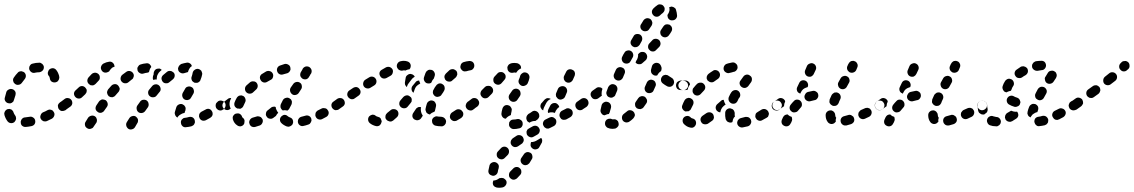

<svg xmlns="http://www.w3.org/2000/svg" viewBox="-24 -574 5350 906"><path d="M142 -5Q142 -9 139 -13Q137 -17 133 -19Q129 -22 125 -23Q121 -24 116 -23Q105 -21 94 -20Q90 -20 86 -18Q82 -16 79 -12Q76 -9 75 -4Q73 0 74 4Q74 14 81 20Q89 26 98 25Q111 24 125 21Q134 19 139 12Q144 4 142 -5ZM44 2Q47 -1 49 -5Q51 -9 52 -13Q52 -17 51 -22Q50 -26 47 -30Q43 -35 40 -43Q39 -48 36 -51Q33 -55 30 -57Q26 -59 21 -60Q17 -60 12 -59Q8 -58 5 -55Q1 -52 -1 -48Q-3 -44 -4 -40Q-4 -35 -3 -31Q2 -14 12 -1Q18 6 27 7Q36 8 44 2ZM230 -45Q228 -49 225 -52Q221 -54 217 -56Q213 -57 208 -57Q204 -56 200 -54Q190 -48 179 -44Q171 -40 168 -31Q164 -22 168 -14Q170 -10 173 -7Q177 -4 181 -2Q185 -1 189 -1Q194 -1 198 -3Q210 -8 221 -14Q229 -19 232 -28Q235 -37 230 -45ZM296 -90Q294 -94 290 -96Q286 -98 282 -99Q277 -100 273 -99Q269 -98 265 -95L259 -91Q255 -88 253 -85Q250 -81 249 -76Q249 -72 250 -68Q251 -63 253 -60Q256 -56 260 -53Q263 -51 268 -50Q272 -50 277 -51Q281 -52 285 -54L291 -59Q299 -64 300 -73Q302 -82 296 -90ZM15 -87Q20 -86 24 -86Q28 -87 32 -89Q36 -92 39 -95Q41 -99 42 -103Q45 -114 49 -125Q50 -129 50 -133Q50 -138 48 -142Q46 -146 42 -149Q39 -152 35 -153Q26 -156 18 -152Q9 -148 6 -140Q2 -127 -1 -114Q-4 -105 1 -97Q6 -89 15 -87ZM38 -192Q39 -188 41 -184Q44 -180 47 -178Q55 -172 64 -174Q73 -175 79 -183Q85 -192 92 -200Q98 -207 98 -216Q98 -225 91 -232Q88 -235 83 -236Q79 -238 75 -238Q70 -237 66 -236Q62 -234 59 -230Q50 -221 42 -209Q39 -205 38 -201Q37 -197 38 -192ZM228 -252Q219 -253 211 -248Q207 -245 205 -241Q203 -237 202 -233Q201 -229 202 -224Q203 -220 206 -216Q209 -213 210 -210Q210 -208 210 -207Q210 -207 211 -207Q211 -198 217 -191Q224 -185 233 -185Q242 -185 249 -191Q255 -198 256 -207Q256 -216 252 -225Q249 -234 242 -243Q237 -250 228 -252ZM117 -264Q114 -260 114 -256Q113 -251 114 -247Q117 -238 125 -233Q133 -228 142 -231Q151 -233 161 -233Q170 -234 177 -241Q183 -247 183 -257Q183 -261 181 -265Q179 -269 176 -272Q172 -275 168 -277Q164 -279 160 -278Q145 -278 131 -274Q126 -273 123 -271Q119 -268 117 -264Z M627 -10Q626 -14 623 -18Q621 -21 617 -24Q609 -29 600 -26Q591 -24 586 -16L574 3Q572 7 571 11Q571 16 572 20Q573 24 576 28Q578 31 582 34Q590 39 599 36Q608 34 613 26L624 7Q627 3 627 -1Q628 -5 627 -10ZM433 -11Q432 -15 430 -19Q427 -23 424 -25Q416 -30 407 -28Q398 -26 392 -19Q385 -7 381 -1Q375 7 377 16Q378 25 386 30Q390 33 394 34Q399 35 403 34Q407 33 411 31Q415 29 417 25Q422 18 430 6Q433 2 433 -2Q434 -6 433 -11ZM893 11Q895 7 896 3Q896 -2 895 -6Q893 -15 885 -20Q877 -24 868 -22Q858 -19 849 -18Q845 -18 841 -16Q837 -13 834 -10Q831 -6 830 -2Q829 2 830 7Q831 16 838 22Q845 28 855 26Q867 25 879 22Q884 20 887 18Q891 15 893 11ZM979 -32Q980 -36 979 -41Q979 -45 976 -49Q972 -57 963 -60Q954 -62 946 -57Q936 -52 927 -47Q923 -45 920 -41Q917 -38 916 -34Q915 -29 915 -25Q916 -20 918 -16Q922 -8 931 -5Q940 -3 948 -7Q958 -12 968 -18Q972 -21 975 -24Q978 -28 979 -32ZM801 -45Q804 -56 808 -68Q811 -77 820 -81Q828 -85 837 -82Q841 -80 845 -77Q848 -74 850 -70Q852 -66 852 -62Q852 -57 851 -53Q848 -47 847 -41Q847 -41 846 -41Q838 -40 830 -35Q822 -31 816 -24Q815 -22 813 -19Q810 -21 808 -23Q806 -25 804 -28Q802 -32 801 -36Q800 -40 801 -45ZM668 -100Q665 -102 660 -103Q656 -104 651 -103Q647 -103 643 -100Q639 -98 637 -94Q630 -85 624 -76Q619 -68 621 -59Q622 -50 630 -44Q638 -39 647 -41Q656 -43 661 -50Q668 -60 674 -68Q679 -76 677 -85Q676 -94 668 -100ZM475 -101Q471 -103 467 -104Q462 -105 458 -105Q454 -104 450 -101Q446 -99 443 -95Q437 -87 431 -77Q426 -69 427 -60Q429 -51 437 -46Q440 -43 445 -42Q449 -41 454 -42Q458 -43 462 -46Q466 -48 468 -52Q474 -61 480 -69Q486 -77 484 -86Q482 -95 475 -101ZM1037 -90Q1031 -97 1022 -99Q1013 -101 1005 -96L1003 -94Q999 -91 997 -88Q994 -84 994 -80Q993 -75 994 -71Q995 -66 997 -63Q1000 -59 1003 -57Q1007 -54 1012 -53Q1016 -52 1020 -53Q1025 -54 1028 -57L1031 -58Q1038 -64 1040 -73Q1042 -82 1037 -90ZM313 -102Q307 -110 298 -111Q289 -113 281 -107Q273 -101 265 -95Q261 -93 259 -89Q257 -85 256 -81Q255 -77 256 -72Q257 -68 260 -64Q265 -56 274 -55Q283 -53 291 -59Q300 -65 308 -71Q315 -76 317 -85Q318 -95 313 -102ZM848 -104Q852 -102 856 -102Q861 -101 865 -103Q869 -104 873 -107Q876 -110 878 -114Q883 -122 889 -133Q893 -141 890 -150Q888 -159 880 -163Q871 -168 862 -165Q853 -163 849 -154Q843 -144 838 -135Q834 -126 837 -117Q840 -108 848 -104ZM385 -144Q386 -149 384 -153Q382 -157 379 -160Q373 -167 364 -168Q354 -168 348 -162Q340 -155 333 -148Q326 -142 325 -133Q325 -124 331 -117Q337 -110 346 -109Q356 -108 363 -115Q370 -121 378 -129Q381 -132 383 -136Q385 -140 385 -144ZM726 -171Q723 -174 719 -175Q715 -177 710 -176Q706 -176 702 -174Q698 -172 695 -169Q687 -160 680 -151Q674 -144 675 -135Q676 -125 683 -120Q690 -114 699 -115Q709 -115 715 -123Q722 -131 728 -139Q735 -146 734 -155Q733 -165 726 -171ZM541 -156Q540 -160 538 -164Q536 -168 533 -171Q526 -178 517 -177Q507 -176 501 -169Q494 -161 486 -152Q484 -149 482 -144Q481 -140 481 -136Q482 -131 484 -127Q486 -123 489 -120Q493 -118 497 -116Q501 -115 506 -115Q510 -116 514 -118Q518 -120 521 -124Q528 -132 535 -140Q538 -143 539 -147Q541 -151 541 -156ZM440 -225Q433 -231 424 -231Q414 -230 408 -224L394 -209Q388 -202 388 -192Q389 -183 396 -177Q399 -174 403 -172Q407 -171 412 -171Q416 -171 420 -173Q424 -175 427 -178L441 -193Q448 -200 447 -209Q447 -219 440 -225ZM800 -214Q801 -218 800 -223Q799 -227 796 -231Q793 -234 789 -236Q785 -239 781 -239Q777 -240 772 -239Q768 -238 764 -235Q755 -228 746 -220Q739 -214 738 -205Q738 -196 744 -188Q750 -181 759 -181Q768 -180 775 -186Q783 -193 791 -199Q795 -202 797 -206Q800 -210 800 -214ZM607 -213Q608 -218 607 -222Q606 -226 603 -230Q598 -237 588 -239Q579 -240 572 -235Q562 -228 553 -221Q546 -215 545 -205Q544 -196 550 -189Q556 -182 565 -181Q575 -180 582 -186Q590 -193 598 -199Q602 -201 604 -205Q606 -209 607 -213ZM881 -196Q882 -192 886 -189Q889 -186 893 -184Q897 -183 901 -183Q906 -183 910 -184Q914 -186 917 -189Q921 -192 922 -197Q928 -211 930 -223Q931 -228 929 -232Q928 -236 926 -240Q923 -243 919 -246Q915 -248 911 -249Q902 -250 894 -244Q887 -239 885 -230Q884 -223 881 -214Q879 -210 879 -205Q879 -201 881 -196ZM697 -206Q697 -210 698 -215Q700 -219 701 -223Q701 -224 701 -225Q701 -225 701 -225Q701 -226 701 -226Q701 -235 707 -243Q713 -250 722 -250Q726 -251 731 -250Q735 -248 738 -245Q739 -245 739 -245Q739 -244 739 -244Q735 -241 731 -237Q725 -232 721 -224Q716 -216 716 -207Q715 -203 716 -199Q712 -199 709 -199Q704 -198 699 -197Q697 -201 697 -206ZM690 -258Q688 -266 681 -272Q673 -277 665 -275Q652 -274 640 -270Q636 -269 632 -266Q629 -263 627 -259Q624 -255 624 -251Q624 -246 625 -242Q628 -233 636 -229Q644 -224 653 -227Q662 -230 671 -231Q673 -231 675 -232Q677 -233 679 -234Q680 -237 681 -241Q683 -250 689 -257Q690 -257 690 -258ZM817 -243Q816 -248 816 -252Q817 -256 819 -260Q821 -264 824 -267Q827 -270 831 -272Q844 -276 856 -278Q864 -280 872 -275Q879 -271 881 -263Q881 -263 881 -262Q873 -257 869 -249Q865 -242 863 -234Q855 -232 846 -229Q837 -226 829 -230Q820 -234 817 -243ZM455 -243Q450 -252 453 -260Q456 -269 464 -274Q477 -281 492 -283Q501 -284 508 -278Q515 -272 516 -263Q517 -262 517 -261Q517 -260 517 -260Q511 -258 506 -255Q499 -249 494 -242Q492 -239 491 -237Q488 -236 485 -234Q477 -230 468 -232Q459 -235 455 -243Z M1215 -11Q1213 -15 1210 -18Q1207 -22 1203 -23Q1199 -25 1194 -25Q1190 -26 1186 -24Q1177 -21 1169 -19Q1165 -18 1161 -15Q1157 -12 1155 -8Q1153 -5 1152 0Q1151 4 1153 9Q1155 18 1163 23Q1171 27 1180 25Q1191 22 1202 18Q1210 15 1214 6Q1218 -2 1215 -11ZM1347 21Q1343 23 1339 24Q1334 24 1330 23Q1314 17 1304 7Q1297 0 1297 -9Q1297 -18 1304 -25Q1307 -28 1311 -30Q1315 -32 1319 -32Q1324 -32 1328 -30Q1332 -28 1335 -25Q1338 -22 1344 -20Q1350 -18 1354 -14Q1358 -9 1359 -3Q1359 0 1359 4Q1359 5 1359 6Q1359 7 1358 8Q1357 12 1354 16Q1351 19 1347 21ZM1096 18Q1088 13 1083 6Q1078 -1 1075 -10Q1074 -14 1074 -18Q1074 -23 1076 -27Q1079 -31 1082 -34Q1085 -37 1090 -38Q1094 -39 1098 -39Q1103 -39 1107 -37Q1111 -35 1114 -31Q1117 -28 1118 -24Q1119 -22 1119 -21Q1120 -20 1121 -19Q1124 -17 1127 -13Q1129 -10 1130 -5Q1130 -4 1130 -3Q1129 2 1129 7Q1129 8 1128 10Q1128 11 1127 12Q1122 20 1112 22Q1103 23 1096 18ZM1443 3Q1445 -1 1446 -5Q1446 -10 1445 -14Q1442 -23 1434 -27Q1425 -31 1417 -28Q1407 -25 1398 -23Q1394 -22 1390 -19Q1387 -17 1385 -13Q1382 -9 1382 -5Q1381 0 1382 4Q1384 13 1392 18Q1400 23 1409 20Q1419 18 1430 14Q1434 13 1438 10Q1441 7 1443 3ZM1524 -52Q1522 -56 1519 -59Q1515 -62 1511 -63Q1507 -64 1502 -64Q1498 -64 1494 -62Q1485 -57 1476 -53Q1472 -51 1469 -47Q1466 -44 1465 -40Q1464 -36 1464 -31Q1464 -27 1466 -23Q1470 -14 1479 -11Q1488 -8 1496 -12Q1505 -17 1515 -22Q1523 -26 1526 -35Q1529 -44 1524 -52ZM1249 -14Q1245 -14 1241 -17Q1237 -19 1235 -23Q1229 -30 1231 -39Q1232 -49 1240 -54Q1247 -60 1255 -66Q1258 -69 1263 -70Q1267 -71 1271 -71Q1273 -70 1274 -70Q1276 -70 1277 -69Q1277 -63 1280 -57Q1283 -49 1289 -42Q1288 -41 1288 -41Q1282 -35 1278 -27Q1278 -27 1278 -27Q1272 -22 1266 -18Q1262 -15 1258 -14Q1254 -13 1249 -14ZM1325 -112Q1334 -115 1342 -110Q1346 -108 1349 -105Q1351 -101 1353 -97Q1354 -93 1353 -88Q1353 -84 1351 -80Q1346 -71 1342 -63Q1341 -60 1338 -57Q1335 -54 1332 -52Q1326 -54 1319 -54Q1315 -54 1310 -53Q1303 -58 1300 -66Q1298 -74 1301 -82Q1306 -91 1311 -102Q1316 -110 1325 -112ZM1585 -73Q1586 -77 1585 -82Q1584 -86 1581 -90Q1576 -98 1567 -99Q1558 -101 1550 -95Q1542 -90 1540 -81Q1539 -71 1544 -64Q1547 -60 1550 -58Q1554 -55 1559 -54Q1563 -54 1567 -55Q1572 -56 1575 -58L1576 -59Q1580 -61 1582 -65Q1584 -69 1585 -73ZM1030 -64Q1024 -72 1026 -81Q1028 -90 1035 -95Q1042 -100 1051 -107Q1054 -110 1059 -111Q1063 -112 1067 -111Q1064 -106 1062 -100Q1059 -92 1059 -83Q1059 -74 1063 -65Q1063 -63 1065 -61Q1063 -60 1061 -59Q1053 -53 1044 -55Q1035 -57 1030 -64ZM1083 -91Q1087 -102 1093 -112Q1095 -116 1099 -119Q1102 -122 1107 -123Q1111 -124 1115 -124Q1120 -123 1124 -121Q1132 -116 1134 -107Q1137 -99 1132 -90Q1128 -82 1125 -75Q1123 -70 1120 -67Q1117 -64 1113 -62Q1111 -62 1110 -61Q1108 -61 1106 -61Q1103 -61 1099 -62Q1098 -62 1097 -62Q1096 -62 1096 -62Q1096 -62 1096 -62Q1087 -66 1083 -74Q1080 -83 1083 -91ZM1355 -129Q1362 -124 1371 -126Q1381 -128 1386 -136L1397 -153Q1402 -160 1400 -170Q1399 -179 1391 -184Q1383 -189 1374 -187Q1365 -185 1360 -178L1348 -161Q1343 -153 1345 -144Q1347 -135 1355 -129ZM1138 -139Q1145 -132 1154 -132Q1164 -132 1170 -138Q1177 -145 1184 -151Q1191 -157 1192 -166Q1193 -175 1187 -183Q1181 -190 1172 -190Q1162 -191 1155 -185Q1147 -178 1139 -171Q1132 -164 1132 -155Q1132 -145 1138 -139ZM1206 -196Q1210 -188 1220 -185Q1229 -183 1237 -188Q1245 -192 1253 -197Q1262 -201 1264 -210Q1267 -219 1263 -227Q1258 -236 1250 -238Q1241 -241 1232 -237Q1223 -232 1214 -226Q1206 -222 1203 -213Q1201 -204 1206 -196ZM1443 -226 1444 -227Q1448 -235 1446 -244Q1443 -253 1435 -258Q1427 -262 1418 -260Q1409 -257 1404 -249V-248Q1400 -241 1396 -234Q1393 -230 1393 -225Q1392 -221 1393 -217Q1394 -212 1397 -209Q1400 -205 1403 -203Q1411 -198 1421 -200Q1430 -203 1434 -211Q1439 -218 1442 -225Q1443 -225 1443 -225Q1443 -225 1443 -225ZM1284 -237Q1287 -228 1295 -224Q1303 -220 1312 -223Q1322 -226 1330 -228Q1335 -229 1338 -232Q1342 -235 1344 -239Q1346 -242 1347 -247Q1347 -251 1346 -256Q1344 -265 1336 -269Q1328 -274 1319 -272Q1309 -269 1298 -265Q1289 -262 1285 -254Q1281 -246 1284 -237Z M2074 16Q2077 13 2079 9Q2080 5 2081 0Q2081 -9 2074 -16Q2068 -22 2058 -23Q2050 -23 2043 -24Q2034 -27 2026 -22Q2018 -18 2015 -9Q2014 -5 2015 0Q2015 4 2017 8Q2019 12 2023 15Q2026 18 2031 19Q2043 22 2058 22Q2062 23 2066 21Q2071 19 2074 16ZM1750 21Q1733 17 1721 7Q1714 1 1713 -8Q1712 -17 1718 -25Q1721 -28 1725 -30Q1729 -32 1733 -33Q1738 -33 1742 -32Q1746 -30 1750 -27Q1753 -24 1759 -23Q1763 -22 1767 -20Q1771 -17 1773 -14Q1773 -14 1773 -14Q1773 -14 1773 -13Q1773 -12 1774 -11Q1775 -7 1777 -3Q1777 -2 1777 0Q1777 2 1776 3Q1774 12 1767 18Q1759 23 1750 21ZM1851 -52Q1844 -59 1835 -59Q1826 -60 1819 -54Q1811 -47 1803 -41Q1800 -38 1798 -35Q1795 -31 1795 -26Q1794 -22 1795 -17Q1796 -13 1799 -10Q1802 -6 1806 -4Q1810 -2 1814 -1Q1818 0 1823 -1Q1827 -3 1831 -5Q1839 -12 1848 -20Q1855 -26 1856 -35Q1857 -45 1851 -52ZM2162 -32Q2162 -36 2162 -40Q2161 -45 2158 -48Q2153 -56 2144 -58Q2135 -60 2127 -55Q2118 -49 2110 -44Q2102 -39 2100 -30Q2097 -21 2102 -13Q2104 -10 2108 -7Q2112 -4 2116 -3Q2120 -2 2125 -3Q2129 -3 2133 -6Q2142 -11 2152 -17Q2156 -20 2158 -23Q2161 -27 2162 -32ZM1970 -30Q1971 -29 1971 -28Q1967 -22 1963 -16Q1961 -13 1957 -10Q1953 -8 1949 -7Q1945 -6 1940 -7Q1936 -8 1932 -10Q1924 -15 1922 -24Q1921 -34 1926 -41Q1932 -50 1938 -59Q1940 -63 1944 -65Q1948 -68 1952 -69Q1955 -69 1958 -69Q1960 -69 1963 -68Q1962 -66 1962 -63Q1961 -55 1963 -46Q1965 -37 1970 -30ZM1988 -43Q1986 -47 1985 -51Q1983 -55 1984 -60Q1986 -71 1990 -84Q1993 -93 2001 -97Q2009 -102 2018 -99Q2022 -98 2026 -95Q2029 -92 2031 -88Q2033 -84 2034 -79Q2034 -75 2033 -71Q2030 -61 2029 -54Q2028 -52 2028 -50Q2027 -48 2026 -47Q2020 -45 2015 -42Q2009 -39 2005 -34Q2004 -34 2004 -34Q2004 -34 2003 -34Q1999 -35 1995 -37Q1991 -40 1988 -43ZM2221 -73Q2222 -78 2221 -82Q2220 -86 2217 -90Q2212 -98 2203 -99Q2194 -101 2186 -95L2183 -94Q2180 -91 2177 -87Q2175 -83 2174 -79Q2173 -75 2174 -70Q2175 -66 2178 -62Q2183 -55 2193 -53Q2202 -51 2209 -57L2212 -59Q2216 -61 2218 -65Q2220 -69 2221 -73ZM1599 -102Q1596 -106 1593 -108Q1589 -111 1584 -111Q1580 -112 1576 -111Q1571 -110 1568 -108L1550 -95Q1542 -90 1541 -81Q1539 -72 1545 -64Q1547 -60 1551 -58Q1555 -56 1559 -55Q1563 -54 1568 -55Q1572 -56 1576 -59L1593 -71Q1601 -76 1603 -85Q1604 -94 1599 -102ZM1919 -103Q1919 -108 1917 -112Q1915 -116 1911 -118Q1904 -125 1895 -124Q1886 -123 1879 -116Q1872 -108 1866 -101Q1863 -97 1861 -93Q1860 -89 1860 -84Q1860 -80 1862 -76Q1864 -72 1867 -69Q1874 -63 1883 -63Q1893 -63 1899 -70Q1906 -78 1913 -87Q1916 -90 1918 -94Q1919 -99 1919 -103ZM1673 -153Q1668 -161 1659 -163Q1650 -164 1642 -159L1624 -147Q1617 -142 1615 -133Q1613 -123 1619 -116Q1621 -112 1625 -110Q1629 -107 1633 -106Q1637 -106 1642 -106Q1646 -107 1650 -110L1667 -122Q1675 -127 1677 -136Q1679 -145 1673 -153ZM2019 -143Q2018 -138 2019 -134Q2020 -130 2023 -126Q2026 -122 2029 -120Q2037 -115 2046 -118Q2056 -120 2060 -128Q2063 -133 2067 -138Q2069 -142 2071 -145Q2076 -153 2074 -162Q2073 -171 2065 -176Q2061 -179 2057 -180Q2052 -181 2048 -180Q2043 -179 2040 -176Q2036 -174 2034 -170Q2031 -166 2028 -162Q2025 -156 2022 -151Q2019 -147 2019 -143ZM1956 -178Q1958 -179 1959 -180Q1959 -181 1958 -183Q1955 -188 1954 -194Q1949 -194 1944 -192Q1939 -190 1936 -185L1922 -168Q1917 -161 1918 -152Q1919 -143 1926 -137Q1927 -137 1927 -137Q1927 -137 1927 -136L1931 -147L1933 -153Q1936 -161 1941 -167Q1948 -174 1956 -178ZM1749 -202Q1744 -210 1735 -212Q1726 -214 1718 -209L1700 -198Q1692 -193 1690 -183Q1688 -174 1693 -166Q1698 -159 1707 -157Q1716 -155 1724 -160L1742 -171Q1750 -176 1752 -185Q1754 -194 1749 -202ZM1887 -187Q1889 -196 1890 -205Q1891 -215 1899 -220Q1906 -226 1915 -225Q1920 -224 1924 -222Q1927 -220 1930 -217Q1931 -215 1932 -214Q1932 -213 1933 -212Q1932 -211 1930 -210Q1923 -206 1918 -199L1905 -182Q1899 -175 1897 -167Q1896 -165 1896 -163Q1894 -164 1893 -166Q1891 -168 1890 -170Q1887 -173 1887 -178Q1886 -182 1887 -187ZM1991 -181Q1982 -184 1978 -193Q1974 -201 1977 -210L1984 -230Q1986 -234 1989 -238Q1992 -241 1996 -243Q2000 -245 2004 -245Q2009 -245 2013 -244Q2022 -241 2026 -232Q2030 -224 2027 -215L2023 -203Q2022 -203 2022 -202Q2016 -196 2013 -188Q2012 -186 2011 -184Q2011 -184 2010 -183Q2009 -183 2008 -182Q2004 -180 1999 -180Q1995 -180 1991 -181ZM2073 -211Q2073 -207 2075 -203Q2076 -198 2080 -195Q2086 -189 2095 -189Q2105 -188 2111 -195Q2119 -202 2126 -208Q2129 -211 2131 -215Q2133 -219 2134 -223Q2134 -228 2133 -232Q2132 -236 2129 -240Q2126 -243 2122 -245Q2118 -247 2114 -248Q2109 -248 2105 -247Q2101 -246 2097 -243Q2088 -235 2080 -227Q2077 -224 2075 -220Q2073 -216 2073 -211ZM1828 -247Q1823 -255 1814 -258Q1805 -260 1797 -256Q1788 -251 1778 -245Q1770 -241 1767 -232Q1765 -223 1770 -215Q1774 -207 1783 -204Q1792 -202 1800 -206Q1810 -212 1818 -216Q1827 -221 1829 -230Q1832 -239 1828 -247ZM2149 -253Q2151 -248 2154 -245Q2157 -241 2161 -239Q2165 -237 2169 -237Q2174 -237 2178 -238Q2187 -241 2194 -242Q2204 -243 2209 -250Q2215 -257 2214 -267Q2213 -276 2206 -282Q2198 -287 2189 -286Q2177 -285 2164 -281Q2155 -278 2151 -270Q2147 -261 2149 -253ZM1876 -241Q1871 -240 1867 -241Q1863 -242 1859 -244Q1855 -247 1853 -250Q1850 -254 1849 -258Q1847 -267 1852 -275Q1857 -283 1866 -285Q1875 -287 1881 -287Q1891 -287 1899 -284Q1908 -281 1912 -273Q1916 -265 1913 -256Q1913 -254 1911 -251Q1910 -249 1908 -247Q1905 -247 1901 -246Q1894 -244 1888 -241Q1888 -241 1887 -241Q1886 -241 1885 -242Q1884 -242 1881 -242Q1879 -242 1876 -241Z M2332 267Q2335 267 2338 266Q2343 265 2347 266Q2352 266 2355 269Q2359 271 2362 275Q2365 278 2366 282Q2368 291 2363 299Q2358 307 2349 310Q2340 312 2331 312Q2325 312 2320 311Q2311 309 2305 302Q2300 294 2302 285Q2302 283 2303 281Q2303 279 2304 278Q2308 278 2312 277Q2321 275 2328 270Q2330 268 2332 267ZM2384 267Q2384 267 2384 267Q2387 270 2391 272Q2395 274 2400 274Q2404 274 2408 272Q2413 270 2416 267Q2423 260 2431 251Q2437 244 2436 235Q2436 226 2429 220Q2422 213 2412 214Q2403 215 2397 222Q2390 229 2384 235Q2379 240 2378 247Q2377 254 2379 260Q2380 261 2380 262Q2382 264 2384 267Q2384 267 2384 267ZM2328 203Q2327 201 2325 199Q2323 197 2321 195Q2319 194 2317 193Q2316 192 2316 192Q2315 192 2315 192Q2306 189 2298 193Q2289 197 2286 206Q2283 217 2281 229Q2279 238 2284 246Q2290 253 2299 255Q2308 257 2316 251Q2323 246 2325 237Q2326 228 2329 220Q2330 216 2330 212Q2330 207 2328 203ZM2442 201Q2446 204 2450 205Q2455 206 2459 205Q2464 204 2467 202Q2471 199 2474 196Q2479 187 2485 178Q2490 171 2488 162Q2487 152 2479 147Q2475 145 2471 144Q2466 143 2462 144Q2457 145 2454 148Q2450 150 2448 154Q2442 162 2437 170Q2431 178 2433 187Q2435 196 2442 201ZM2372 125Q2365 118 2356 118Q2347 118 2340 125Q2332 133 2325 141Q2319 148 2320 157Q2320 166 2327 172Q2334 178 2344 178Q2353 177 2359 170Q2365 163 2372 157Q2378 150 2378 141Q2378 131 2372 125ZM2480 114Q2481 119 2484 122Q2487 126 2491 128Q2499 133 2508 130Q2517 128 2521 120L2531 102Q2534 98 2534 94Q2535 89 2534 85Q2533 83 2532 80Q2531 78 2529 77Q2526 79 2522 81L2505 91Q2497 95 2489 96Q2486 96 2483 96L2482 97Q2480 101 2480 106Q2479 110 2480 114ZM2447 91Q2448 87 2447 82Q2446 78 2444 74Q2439 66 2430 64Q2420 62 2413 67Q2404 73 2395 79Q2392 82 2389 86Q2387 89 2386 94Q2385 98 2386 103Q2387 107 2390 111Q2395 118 2404 120Q2413 121 2421 116Q2429 111 2437 105Q2441 103 2443 99Q2446 95 2447 91ZM2522 48Q2524 44 2523 39Q2523 35 2520 31Q2516 23 2507 20Q2498 18 2490 22L2472 32Q2468 34 2465 37Q2463 41 2461 45Q2460 49 2461 54Q2461 58 2463 62Q2468 70 2477 73Q2486 76 2494 71L2512 61Q2515 59 2518 56Q2521 52 2522 48ZM2439 23Q2444 15 2442 6Q2442 5 2442 5Q2442 4 2442 4Q2441 1 2440 -1Q2438 -3 2437 -5Q2435 -7 2433 -8Q2429 -11 2425 -12Q2420 -13 2416 -12Q2408 -10 2401 -10H2400Q2396 -10 2392 -9Q2387 -7 2384 -4Q2381 -1 2379 3Q2378 8 2378 12Q2377 21 2384 28Q2391 35 2400 35H2401Q2412 35 2424 32Q2434 31 2439 23ZM2599 -10Q2597 -13 2593 -16Q2590 -19 2585 -21Q2581 -22 2577 -22Q2572 -21 2568 -19L2550 -10Q2542 -6 2539 3Q2536 12 2541 20Q2543 24 2546 27Q2550 30 2554 32Q2558 33 2563 33Q2567 32 2571 30L2589 21Q2597 17 2600 8Q2603 -1 2599 -10ZM2460 -21Q2461 -26 2463 -29Q2466 -33 2469 -36Q2477 -40 2485 -46Q2492 -52 2501 -51Q2511 -49 2516 -42Q2519 -38 2520 -34Q2521 -30 2521 -25Q2520 -21 2518 -17Q2515 -13 2512 -10Q2507 -7 2502 -3Q2499 -3 2495 -3Q2487 -2 2479 2L2475 5Q2471 3 2468 1Q2465 -1 2463 -4Q2461 -8 2460 -12Q2459 -17 2460 -21ZM2676 -52Q2674 -56 2670 -58Q2666 -61 2662 -62Q2658 -64 2653 -63Q2649 -63 2645 -60L2627 -51Q2619 -46 2617 -37Q2614 -28 2619 -20Q2621 -16 2624 -13Q2628 -10 2632 -9Q2637 -8 2641 -9Q2645 -9 2649 -11L2667 -21Q2675 -26 2678 -35Q2680 -44 2676 -52ZM2358 -76Q2366 -80 2375 -77Q2379 -76 2383 -73Q2386 -70 2388 -66Q2390 -63 2391 -58Q2391 -54 2390 -49Q2388 -41 2387 -35Q2387 -34 2387 -33Q2387 -32 2387 -31Q2385 -30 2384 -30Q2375 -26 2368 -20Q2365 -17 2363 -14Q2354 -14 2348 -21Q2342 -28 2342 -37Q2343 -49 2347 -62Q2350 -71 2358 -76ZM2562 -41Q2561 -45 2561 -49Q2562 -53 2563 -57L2572 -75Q2574 -79 2577 -82Q2581 -85 2585 -87Q2589 -88 2594 -88Q2598 -88 2602 -86Q2607 -83 2610 -79Q2614 -75 2615 -69Q2608 -65 2604 -59Q2598 -52 2595 -43Q2595 -42 2595 -41Q2593 -42 2592 -42Q2583 -45 2574 -44Q2568 -43 2562 -41ZM2575 -107Q2572 -109 2569 -110Q2565 -111 2561 -111Q2557 -111 2553 -109Q2549 -107 2546 -104Q2539 -96 2533 -89Q2529 -86 2528 -82Q2526 -78 2526 -73Q2526 -69 2528 -65Q2530 -61 2533 -57Q2534 -56 2536 -55Q2537 -54 2539 -53Q2540 -60 2543 -67L2552 -85Q2556 -93 2562 -99Q2568 -104 2575 -107ZM2732 -90Q2730 -94 2726 -96Q2722 -98 2718 -99Q2714 -100 2709 -99Q2705 -98 2701 -95Q2693 -90 2691 -81Q2690 -71 2695 -64Q2700 -56 2710 -54Q2719 -53 2726 -58L2727 -59Q2735 -64 2736 -73Q2738 -82 2732 -90ZM2232 -102Q2230 -106 2226 -108Q2222 -111 2218 -111Q2213 -112 2209 -111Q2204 -110 2201 -107Q2193 -101 2185 -95Q2181 -93 2179 -89Q2177 -85 2176 -81Q2175 -77 2176 -72Q2177 -68 2180 -64Q2182 -60 2186 -58Q2190 -56 2194 -55Q2198 -54 2203 -55Q2207 -56 2211 -59Q2220 -65 2228 -71Q2235 -76 2237 -86Q2238 -95 2232 -102ZM2387 -97Q2395 -92 2404 -94Q2413 -96 2418 -104Q2422 -110 2429 -120Q2434 -128 2432 -137Q2431 -146 2423 -152Q2415 -157 2406 -155Q2397 -153 2392 -145Q2385 -135 2380 -128Q2375 -120 2377 -111Q2379 -102 2387 -97ZM2600 -119Q2602 -115 2605 -112Q2608 -108 2612 -106Q2620 -102 2629 -106Q2638 -109 2642 -117L2650 -136Q2654 -144 2651 -153Q2648 -162 2639 -166Q2631 -169 2622 -166Q2613 -163 2609 -155L2601 -136Q2599 -132 2599 -128Q2599 -123 2600 -119ZM2296 -163Q2293 -166 2289 -168Q2285 -169 2280 -169Q2276 -169 2272 -168Q2267 -166 2264 -163Q2257 -156 2250 -149Q2244 -143 2243 -133Q2243 -124 2250 -117Q2256 -110 2265 -110Q2275 -110 2281 -116Q2289 -124 2296 -131Q2303 -138 2303 -147Q2303 -156 2296 -163ZM2436 -170Q2445 -166 2453 -170Q2462 -173 2466 -181Q2472 -194 2474 -205Q2476 -214 2471 -222Q2466 -230 2456 -232Q2447 -234 2440 -228Q2432 -223 2430 -214Q2429 -208 2425 -200Q2421 -191 2424 -183Q2428 -174 2436 -170ZM2360 -222Q2358 -224 2356 -227Q2355 -228 2354 -229Q2347 -235 2338 -234Q2329 -234 2323 -227Q2318 -222 2309 -212Q2303 -205 2304 -195Q2304 -186 2311 -180Q2318 -174 2328 -174Q2337 -175 2343 -182Q2352 -192 2356 -197Q2361 -202 2362 -209Q2363 -216 2360 -222ZM2637 -199Q2639 -195 2642 -191Q2645 -188 2649 -186Q2657 -182 2666 -185Q2675 -189 2679 -197L2687 -215Q2689 -219 2689 -224Q2690 -228 2688 -233Q2687 -237 2684 -240Q2681 -243 2676 -245Q2668 -249 2659 -246Q2651 -243 2647 -234L2638 -216Q2636 -212 2636 -208Q2636 -203 2637 -199ZM2398 -231Q2389 -229 2381 -233Q2373 -238 2371 -247Q2370 -252 2370 -256Q2371 -261 2373 -264Q2375 -268 2379 -271Q2383 -273 2387 -275Q2395 -277 2403 -277Q2409 -277 2415 -276Q2420 -275 2423 -273Q2427 -271 2430 -267Q2433 -264 2434 -260Q2435 -256 2435 -251Q2431 -250 2427 -247Q2419 -242 2414 -234Q2413 -233 2412 -231Q2412 -231 2411 -231Q2411 -231 2410 -231Q2407 -232 2403 -232Q2400 -232 2398 -231Z M2884 30Q2888 28 2891 24Q2894 21 2895 17Q2896 12 2895 8Q2895 7 2895 6Q2895 5 2894 4Q2893 1 2892 -2Q2888 -7 2882 -10Q2876 -12 2870 -11Q2868 -11 2866 -11Q2864 -11 2863 -12Q2859 -14 2855 -14Q2850 -14 2846 -13Q2842 -11 2838 -9Q2835 -6 2833 -2Q2831 2 2831 7Q2830 11 2832 16Q2833 20 2836 23Q2839 27 2843 29Q2854 34 2866 34Q2871 34 2876 33Q2881 33 2884 30ZM2972 -30Q2972 -35 2970 -39Q2969 -43 2966 -46Q2960 -53 2950 -54Q2941 -55 2934 -48Q2927 -42 2920 -37Q2912 -31 2911 -22Q2910 -12 2915 -5Q2918 -1 2922 1Q2926 3 2930 4Q2935 4 2939 3Q2943 2 2947 -1Q2956 -7 2964 -15Q2967 -18 2969 -22Q2971 -26 2972 -30ZM2810 -56Q2812 -65 2815 -78Q2818 -87 2826 -91Q2834 -96 2843 -93Q2852 -91 2857 -82Q2861 -74 2859 -65Q2856 -55 2854 -48Q2854 -45 2852 -42Q2851 -39 2849 -36Q2844 -36 2839 -34Q2834 -32 2829 -30Q2829 -30 2829 -30Q2828 -30 2828 -30Q2819 -31 2814 -39Q2808 -47 2810 -56ZM2749 -102Q2744 -109 2735 -111Q2725 -112 2718 -107L2701 -95Q2697 -93 2695 -89Q2693 -85 2692 -81Q2691 -76 2692 -72Q2693 -68 2696 -64Q2701 -56 2710 -55Q2719 -53 2727 -59L2744 -70Q2751 -76 2753 -85Q2754 -94 2749 -102ZM3029 -102Q3028 -107 3025 -110Q3023 -114 3019 -117Q3016 -119 3011 -120Q3007 -121 3002 -120Q2998 -119 2994 -117Q2991 -114 2988 -111Q2983 -103 2977 -95Q2974 -91 2973 -87Q2972 -83 2973 -78Q2973 -74 2975 -70Q2978 -66 2981 -63Q2985 -61 2989 -60Q2993 -59 2998 -59Q3002 -60 3006 -62Q3010 -64 3013 -68Q3019 -76 3025 -85Q3028 -89 3029 -93Q3030 -98 3029 -102ZM2815 -122 2799 -110Q2792 -105 2782 -106Q2773 -107 2768 -115Q2762 -122 2763 -132Q2765 -141 2772 -146L2789 -158Q2792 -161 2797 -162Q2801 -163 2805 -162Q2809 -162 2813 -160Q2816 -158 2819 -155L2818 -152Q2815 -144 2815 -136Q2814 -129 2816 -123Q2816 -123 2816 -122Q2816 -122 2815 -122ZM2851 -115Q2855 -113 2860 -113Q2864 -113 2868 -115Q2872 -117 2876 -120Q2879 -123 2880 -127L2888 -146Q2891 -155 2888 -163Q2884 -172 2876 -175Q2871 -177 2867 -177Q2862 -177 2858 -175Q2854 -173 2851 -170Q2848 -167 2846 -163L2839 -144Q2835 -135 2839 -127Q2842 -118 2851 -115ZM3057 -196Q3053 -198 3048 -198Q3044 -198 3040 -196Q3036 -195 3033 -191Q3029 -188 3028 -184Q3024 -175 3020 -166Q3016 -158 3019 -149Q3022 -140 3031 -136Q3039 -133 3048 -136Q3057 -139 3060 -147Q3065 -157 3069 -167Q3073 -175 3069 -184Q3066 -193 3057 -196ZM3223 -171Q3223 -180 3216 -187Q3209 -193 3200 -193V-194Q3190 -194 3184 -187Q3177 -180 3177 -171Q3177 -162 3184 -155Q3190 -149 3199 -149H3200Q3209 -148 3216 -155Q3223 -162 3223 -171ZM3124 -167Q3113 -173 3104 -180Q3096 -186 3095 -195Q3094 -205 3100 -212Q3102 -216 3106 -218Q3110 -220 3115 -221Q3119 -221 3123 -220Q3128 -219 3131 -216Q3138 -211 3145 -207Q3151 -204 3154 -198Q3157 -192 3157 -185Q3156 -182 3155 -178Q3155 -178 3155 -177Q3154 -177 3154 -176Q3150 -168 3141 -165Q3132 -163 3124 -167ZM2885 -196Q2893 -192 2902 -195Q2911 -199 2915 -207L2923 -226Q2927 -234 2924 -243Q2921 -252 2912 -255Q2904 -259 2895 -256Q2886 -253 2882 -244L2874 -226Q2870 -218 2873 -209Q2876 -200 2885 -196ZM3051 -228Q3048 -232 3048 -237Q3047 -241 3048 -245Q3050 -253 3052 -260Q3054 -269 3062 -274Q3070 -279 3079 -277Q3085 -276 3089 -272Q3093 -268 3095 -263Q3095 -262 3096 -260Q3098 -256 3098 -252Q3098 -247 3097 -243Q3096 -241 3095 -239Q3094 -237 3092 -236Q3086 -232 3082 -226Q3079 -222 3077 -218Q3074 -217 3071 -217Q3068 -217 3064 -218Q3060 -219 3057 -222Q3053 -224 3051 -228ZM3024 -322Q3030 -315 3030 -305Q3029 -296 3023 -290L3007 -276Q3001 -270 2991 -271Q2982 -271 2976 -278Q2975 -278 2975 -279Q2975 -279 2975 -279L2978 -287L2982 -293Q2986 -301 2987 -310Q2987 -314 2987 -318L2992 -323Q2999 -330 3009 -329Q3018 -329 3024 -322ZM2918 -318 2912 -306Q2908 -298 2911 -289Q2914 -280 2922 -276Q2926 -274 2931 -274Q2935 -273 2939 -275Q2944 -276 2947 -279Q2950 -282 2952 -286L2958 -297L2962 -304Q2966 -312 2963 -321Q2960 -330 2952 -334Q2944 -338 2935 -335Q2926 -333 2922 -324ZM3086 -385Q3079 -391 3070 -391Q3060 -391 3054 -384Q3047 -377 3040 -369Q3034 -363 3034 -353Q3034 -344 3041 -338Q3047 -331 3057 -331Q3066 -331 3072 -338Q3080 -346 3087 -353Q3093 -360 3093 -369Q3092 -379 3086 -385ZM2963 -354Q2967 -352 2971 -351Q2976 -351 2980 -352Q2984 -353 2988 -356Q2991 -359 2994 -362L3004 -380Q3008 -388 3006 -397Q3004 -406 2996 -411Q2987 -415 2978 -413Q2969 -411 2965 -402L2955 -385Q2950 -377 2952 -368Q2955 -359 2963 -354ZM3137 -456Q3137 -456 3137 -456Q3137 -456 3137 -457Q3134 -457 3132 -458Q3130 -459 3129 -459Q3122 -460 3116 -458Q3110 -455 3106 -449Q3101 -442 3096 -434Q3090 -426 3092 -417Q3093 -408 3101 -402Q3108 -397 3117 -398Q3127 -400 3132 -407Q3139 -416 3144 -425Q3149 -433 3147 -442Q3145 -451 3137 -456ZM3008 -430Q3015 -425 3025 -427Q3034 -428 3039 -436Q3045 -445 3050 -452Q3055 -460 3054 -469Q3052 -478 3045 -484Q3037 -489 3028 -488Q3019 -486 3013 -479Q3008 -470 3002 -461Q2996 -454 2998 -444Q3000 -435 3008 -430ZM3155 -540Q3159 -538 3162 -535Q3165 -532 3166 -527Q3170 -515 3171 -500Q3171 -491 3164 -484Q3158 -478 3148 -478Q3139 -477 3132 -484Q3126 -490 3126 -500Q3125 -501 3125 -503Q3127 -505 3128 -507Q3133 -515 3135 -524Q3136 -532 3134 -540Q3135 -540 3136 -541Q3137 -541 3138 -541Q3142 -543 3146 -543Q3151 -542 3155 -540ZM3052 -518Q3052 -514 3054 -509Q3056 -505 3059 -502Q3065 -495 3075 -495Q3084 -495 3091 -502Q3098 -509 3104 -513Q3107 -516 3109 -519Q3112 -523 3112 -528Q3113 -532 3112 -536Q3111 -541 3108 -544Q3103 -552 3093 -553Q3084 -555 3077 -549Q3068 -543 3059 -534Q3056 -531 3054 -527Q3052 -522 3052 -518Z M3242 29Q3246 28 3250 26Q3254 23 3256 20Q3259 16 3260 12Q3262 3 3258 -5Q3253 -13 3244 -15Q3239 -16 3236 -19Q3230 -26 3221 -27Q3211 -27 3204 -21Q3197 -14 3197 -5Q3197 4 3203 11Q3209 17 3217 22Q3224 26 3233 28Q3237 29 3242 29ZM3520 -6Q3519 -11 3516 -14Q3513 -18 3509 -20Q3505 -22 3501 -22Q3496 -23 3492 -22Q3482 -19 3473 -17Q3468 -16 3464 -13Q3461 -11 3458 -7Q3456 -3 3455 1Q3454 6 3455 10Q3457 19 3465 24Q3473 29 3482 27Q3493 25 3505 22Q3514 19 3518 11Q3523 2 3520 -6ZM3345 -18Q3345 -23 3344 -27Q3343 -31 3341 -35Q3335 -43 3326 -44Q3317 -45 3309 -40Q3301 -34 3293 -29Q3285 -24 3282 -15Q3280 -6 3285 2Q3289 10 3298 12Q3307 14 3316 10Q3325 4 3336 -4Q3339 -6 3342 -10Q3344 -14 3345 -18ZM3410 1Q3406 -2 3404 -5Q3401 -9 3400 -13Q3397 -26 3398 -41Q3398 -50 3405 -57Q3412 -63 3421 -63Q3426 -62 3430 -60Q3434 -59 3437 -55Q3440 -52 3441 -48Q3443 -44 3443 -39Q3442 -31 3444 -24Q3441 -22 3439 -19Q3434 -11 3433 -2Q3433 0 3432 2Q3431 2 3430 3Q3428 3 3427 4Q3422 5 3418 4Q3414 3 3410 1ZM3603 -31Q3605 -36 3604 -40Q3603 -44 3601 -48Q3596 -56 3587 -59Q3578 -61 3570 -57Q3561 -51 3552 -46Q3548 -44 3545 -41Q3542 -38 3541 -33Q3540 -29 3540 -25Q3540 -20 3543 -16Q3547 -8 3556 -5Q3565 -2 3573 -7Q3583 -12 3593 -18Q3597 -20 3600 -23Q3602 -27 3603 -31ZM3361 -83Q3369 -90 3377 -97Q3380 -100 3383 -102Q3387 -103 3391 -103Q3392 -97 3395 -90Q3397 -85 3400 -80Q3395 -78 3390 -73Q3383 -67 3379 -58Q3376 -51 3375 -44Q3371 -44 3366 -46Q3362 -48 3359 -51Q3353 -58 3353 -67Q3354 -77 3361 -83ZM3196 -78Q3200 -89 3206 -100Q3208 -104 3212 -107Q3215 -110 3220 -111Q3224 -113 3228 -112Q3233 -112 3237 -109Q3245 -105 3248 -96Q3250 -87 3246 -79Q3241 -70 3237 -61Q3236 -57 3232 -54Q3229 -51 3225 -49Q3223 -49 3221 -49Q3216 -49 3210 -48Q3210 -48 3209 -49Q3209 -49 3208 -49Q3200 -53 3196 -61Q3192 -70 3196 -78ZM3665 -73Q3666 -77 3665 -82Q3664 -86 3661 -90Q3656 -98 3647 -99Q3638 -101 3630 -95L3627 -93Q3623 -91 3621 -87Q3619 -83 3618 -79Q3617 -74 3618 -70Q3619 -66 3621 -62Q3627 -54 3636 -53Q3645 -51 3653 -56L3656 -59Q3660 -61 3662 -65Q3664 -69 3665 -73ZM3428 -140Q3422 -132 3415 -116Q3412 -107 3415 -99Q3419 -90 3428 -86Q3436 -83 3445 -86Q3453 -90 3457 -99Q3459 -104 3461 -108Q3463 -111 3464 -112Q3470 -119 3469 -128Q3468 -138 3461 -144Q3454 -150 3445 -149Q3435 -148 3429 -141V-140Q3429 -140 3428 -140Q3428 -140 3428 -140ZM3244 -145Q3244 -140 3246 -136Q3248 -132 3251 -129Q3258 -123 3267 -123Q3277 -124 3283 -131Q3290 -139 3297 -146Q3304 -153 3304 -162Q3304 -171 3297 -178Q3290 -185 3281 -184Q3272 -184 3265 -178Q3257 -170 3250 -161Q3247 -158 3245 -154Q3244 -149 3244 -145ZM3212 -149H3206Q3205 -149 3205 -149Q3204 -149 3204 -149H3188Q3179 -149 3172 -155Q3166 -162 3166 -171Q3166 -180 3172 -187Q3179 -193 3188 -194H3203H3208Q3217 -195 3224 -189Q3231 -184 3232 -175Q3227 -169 3224 -162Q3222 -157 3222 -152Q3219 -151 3217 -150Q3214 -149 3212 -149ZM3475 -164Q3483 -158 3492 -159Q3501 -161 3507 -168L3520 -186Q3525 -193 3524 -203Q3523 -212 3515 -217Q3508 -223 3499 -222Q3489 -220 3484 -213L3471 -195Q3465 -188 3466 -179Q3468 -169 3475 -164ZM3311 -211Q3310 -207 3311 -202Q3313 -198 3315 -194Q3318 -191 3322 -189Q3326 -186 3330 -186Q3334 -185 3339 -186Q3343 -187 3347 -190Q3355 -196 3364 -202Q3371 -207 3373 -216Q3375 -225 3370 -233Q3365 -241 3355 -243Q3346 -245 3339 -239Q3329 -233 3320 -226Q3316 -223 3314 -219Q3311 -215 3311 -211ZM3393 -262Q3389 -254 3391 -245Q3394 -236 3402 -232Q3410 -227 3419 -230Q3421 -231 3423 -231Q3424 -231 3424 -231Q3424 -231 3424 -231Q3431 -233 3438 -235Q3442 -235 3446 -238Q3450 -240 3452 -244Q3455 -247 3456 -252Q3457 -256 3456 -260Q3456 -265 3453 -269Q3451 -272 3447 -275Q3444 -278 3439 -279Q3435 -280 3430 -279Q3421 -277 3412 -275Q3409 -274 3406 -273Q3398 -271 3393 -262Z M3677 20Q3685 24 3694 21Q3702 18 3706 10L3710 3Q3710 2 3711 1Q3711 1 3711 0L3712 -2Q3714 -6 3714 -10Q3714 -15 3713 -19Q3712 -20 3712 -21Q3712 -22 3711 -23Q3703 -25 3697 -30Q3695 -32 3693 -34Q3686 -34 3680 -31Q3674 -27 3671 -21L3666 -10Q3662 -1 3665 8Q3668 16 3677 20ZM4006 -16Q4005 -20 4002 -24Q3999 -27 3995 -29Q3991 -32 3987 -32Q3983 -33 3978 -31Q3969 -28 3960 -26Q3951 -24 3946 -17Q3941 -9 3943 0Q3944 5 3946 8Q3949 12 3953 15Q3956 17 3961 18Q3965 18 3970 18Q3980 15 3991 12Q4000 9 4005 1Q4009 -7 4006 -16ZM3882 2Q3872 -11 3872 -30Q3872 -40 3878 -46Q3885 -53 3894 -53Q3898 -54 3902 -52Q3907 -50 3910 -47Q3913 -44 3915 -40Q3917 -36 3917 -32Q3917 -28 3918 -26Q3918 -25 3918 -25Q3919 -23 3920 -21Q3921 -20 3922 -18Q3921 -15 3920 -12Q3919 -6 3920 0Q3919 2 3917 3Q3915 5 3913 7Q3906 12 3897 11Q3887 9 3882 2ZM4087 -53Q4085 -57 4082 -60Q4079 -63 4074 -64Q4070 -66 4066 -65Q4061 -65 4057 -63Q4048 -59 4039 -55Q4035 -53 4032 -49Q4029 -46 4027 -42Q4026 -38 4026 -33Q4026 -29 4028 -25Q4032 -16 4041 -13Q4049 -10 4058 -14Q4067 -18 4077 -23Q4085 -27 4088 -36Q4091 -45 4087 -53ZM3753 -98Q3747 -104 3737 -104Q3728 -104 3722 -97Q3714 -89 3707 -80Q3701 -72 3702 -63Q3703 -54 3711 -48Q3718 -42 3727 -44Q3737 -45 3742 -52Q3748 -60 3754 -66Q3761 -73 3760 -82Q3760 -91 3753 -98ZM4145 -90Q4140 -98 4131 -99Q4122 -101 4114 -95H4113Q4106 -90 4104 -80Q4103 -71 4108 -64Q4113 -56 4123 -54Q4132 -53 4139 -58L4140 -59Q4148 -64 4149 -73Q4151 -82 4145 -90ZM3673 -71 3656 -59Q3648 -53 3639 -55Q3630 -56 3625 -64Q3622 -68 3621 -72Q3620 -76 3621 -81Q3622 -85 3624 -89Q3626 -93 3630 -95L3647 -107Q3655 -113 3664 -111Q3673 -109 3678 -102Q3679 -100 3680 -99Q3681 -97 3681 -96L3680 -92Q3676 -85 3676 -76Q3675 -74 3676 -73Q3675 -72 3674 -72Q3674 -71 3673 -71ZM3891 -88Q3893 -84 3896 -81Q3899 -78 3903 -76Q3907 -74 3912 -74Q3916 -74 3920 -75Q3925 -77 3928 -80Q3931 -83 3933 -87Q3936 -96 3941 -106Q3945 -114 3942 -123Q3939 -132 3930 -136Q3926 -138 3922 -138Q3917 -138 3913 -137Q3909 -135 3906 -132Q3902 -129 3900 -125Q3895 -115 3891 -105Q3890 -101 3890 -97Q3889 -92 3891 -88ZM3837 -127Q3836 -136 3828 -141Q3820 -147 3811 -145Q3799 -143 3788 -140Q3779 -137 3775 -128Q3770 -120 3773 -111Q3776 -102 3785 -98Q3793 -94 3802 -97Q3810 -99 3818 -101Q3828 -102 3833 -110Q3839 -118 3837 -127ZM3738 -163 3747 -182Q3751 -191 3759 -194Q3768 -197 3777 -193Q3785 -189 3788 -180Q3791 -172 3787 -163Q3784 -162 3781 -161Q3772 -158 3766 -153Q3759 -147 3755 -138Q3753 -135 3752 -132Q3751 -133 3750 -133Q3749 -133 3749 -134Q3740 -137 3737 -146Q3734 -155 3738 -163ZM3941 -156Q3950 -151 3959 -154Q3968 -157 3972 -165L3982 -183Q3987 -191 3984 -200Q3982 -209 3974 -213Q3966 -218 3957 -215Q3948 -213 3943 -205L3933 -187Q3928 -179 3931 -170Q3933 -161 3941 -156ZM3786 -214Q3795 -210 3804 -213Q3812 -217 3816 -225L3825 -244Q3829 -252 3826 -261Q3823 -270 3814 -274Q3806 -278 3797 -274Q3788 -271 3784 -263L3776 -244Q3772 -236 3775 -227Q3778 -218 3786 -214ZM3977 -268 3981 -275Q3983 -279 3987 -282Q3990 -285 3994 -286Q3999 -287 4003 -287Q4008 -286 4012 -284Q4019 -280 4022 -272Q4025 -263 4021 -255Q4019 -250 4016 -243Q4012 -235 4003 -232Q3994 -229 3985 -233Q3977 -238 3974 -246Q3971 -255 3975 -263Q3976 -264 3976 -265Q3977 -267 3977 -268Z M4161 20Q4169 24 4178 21Q4186 18 4190 10L4194 3Q4194 2 4195 1Q4195 1 4195 0L4196 -2Q4198 -6 4198 -10Q4198 -15 4197 -19Q4196 -20 4196 -21Q4196 -22 4195 -23Q4187 -25 4181 -30Q4179 -32 4177 -34Q4170 -34 4164 -31Q4158 -27 4155 -21L4150 -10Q4146 -1 4149 8Q4152 16 4161 20ZM4490 -16Q4489 -20 4486 -24Q4483 -27 4479 -29Q4475 -32 4471 -32Q4467 -33 4462 -31Q4453 -28 4444 -26Q4435 -24 4430 -17Q4425 -9 4427 0Q4428 5 4430 8Q4433 12 4437 15Q4440 17 4445 18Q4449 18 4454 18Q4464 15 4475 12Q4484 9 4489 1Q4493 -7 4490 -16ZM4366 2Q4356 -11 4356 -30Q4356 -40 4362 -46Q4369 -53 4378 -53Q4382 -54 4386 -52Q4391 -50 4394 -47Q4397 -44 4399 -40Q4401 -36 4401 -32Q4401 -28 4402 -26Q4402 -25 4402 -25Q4403 -23 4404 -21Q4405 -20 4406 -18Q4405 -15 4404 -12Q4403 -6 4404 0Q4403 2 4401 3Q4399 5 4397 7Q4390 12 4381 11Q4371 9 4366 2ZM4571 -53Q4569 -57 4566 -60Q4563 -63 4558 -64Q4554 -66 4550 -65Q4545 -65 4541 -63Q4532 -59 4523 -55Q4519 -53 4516 -49Q4513 -46 4511 -42Q4510 -38 4510 -33Q4510 -29 4512 -25Q4516 -16 4525 -13Q4533 -10 4542 -14Q4551 -18 4561 -23Q4569 -27 4572 -36Q4575 -45 4571 -53ZM4237 -98Q4231 -104 4221 -104Q4212 -104 4206 -97Q4198 -89 4191 -80Q4185 -72 4186 -63Q4187 -54 4195 -48Q4202 -42 4211 -44Q4221 -45 4226 -52Q4232 -60 4238 -66Q4245 -73 4244 -82Q4244 -91 4237 -98ZM4629 -90Q4624 -98 4615 -99Q4606 -101 4598 -95H4597Q4590 -90 4588 -80Q4587 -71 4592 -64Q4597 -56 4607 -54Q4616 -53 4623 -58L4624 -59Q4632 -64 4633 -73Q4635 -82 4629 -90ZM4157 -71 4140 -59Q4132 -53 4123 -55Q4114 -56 4109 -64Q4106 -68 4105 -72Q4104 -76 4105 -81Q4106 -85 4108 -89Q4110 -93 4114 -95L4131 -107Q4139 -113 4148 -111Q4157 -109 4162 -102Q4163 -100 4164 -99Q4165 -97 4165 -96L4164 -92Q4160 -85 4160 -76Q4159 -74 4160 -73Q4159 -72 4158 -72Q4158 -71 4157 -71ZM4375 -88Q4377 -84 4380 -81Q4383 -78 4387 -76Q4391 -74 4396 -74Q4400 -74 4404 -75Q4409 -77 4412 -80Q4415 -83 4417 -87Q4420 -96 4425 -106Q4429 -114 4426 -123Q4423 -132 4414 -136Q4410 -138 4406 -138Q4401 -138 4397 -137Q4393 -135 4390 -132Q4386 -129 4384 -125Q4379 -115 4375 -105Q4374 -101 4374 -97Q4373 -92 4375 -88ZM4321 -127Q4320 -136 4312 -141Q4304 -147 4295 -145Q4283 -143 4272 -140Q4263 -137 4259 -128Q4254 -120 4257 -111Q4260 -102 4269 -98Q4277 -94 4286 -97Q4294 -99 4302 -101Q4312 -102 4317 -110Q4323 -118 4321 -127ZM4222 -163 4231 -182Q4235 -191 4243 -194Q4252 -197 4261 -193Q4269 -189 4272 -180Q4275 -172 4271 -163Q4268 -162 4265 -161Q4256 -158 4250 -153Q4243 -147 4239 -138Q4237 -135 4236 -132Q4235 -133 4234 -133Q4233 -133 4233 -134Q4224 -137 4221 -146Q4218 -155 4222 -163ZM4425 -156Q4434 -151 4443 -154Q4452 -157 4456 -165L4466 -183Q4471 -191 4468 -200Q4466 -209 4458 -213Q4450 -218 4441 -215Q4432 -213 4427 -205L4417 -187Q4412 -179 4415 -170Q4417 -161 4425 -156ZM4270 -214Q4279 -210 4288 -213Q4296 -217 4300 -225L4309 -244Q4313 -252 4310 -261Q4307 -270 4298 -274Q4290 -278 4281 -274Q4272 -271 4268 -263L4260 -244Q4256 -236 4259 -227Q4262 -218 4270 -214ZM4461 -268 4465 -275Q4467 -279 4471 -282Q4474 -285 4478 -286Q4483 -287 4487 -287Q4492 -286 4496 -284Q4503 -280 4506 -272Q4509 -263 4505 -255Q4503 -250 4500 -243Q4496 -235 4487 -232Q4478 -229 4469 -233Q4461 -238 4458 -246Q4455 -255 4459 -263Q4460 -264 4460 -265Q4461 -267 4461 -268Z M4692 16Q4695 13 4697 9Q4698 5 4699 1Q4699 -9 4692 -16Q4686 -22 4677 -22Q4670 -23 4664 -25Q4655 -29 4647 -25Q4638 -21 4635 -13Q4631 -4 4635 4Q4638 13 4647 17Q4660 22 4676 22Q4680 23 4684 21Q4688 19 4692 16ZM4920 6Q4922 2 4922 -2Q4923 -7 4922 -11Q4919 -20 4911 -25Q4903 -29 4894 -27Q4885 -24 4876 -23Q4867 -22 4861 -15Q4856 -7 4857 2Q4858 6 4860 10Q4862 14 4866 17Q4869 20 4873 21Q4878 22 4882 21Q4893 20 4906 17Q4910 15 4914 13Q4917 10 4920 6ZM4777 -45Q4777 -46 4776 -46Q4776 -47 4775 -48Q4775 -48 4775 -47Q4766 -46 4758 -48Q4752 -50 4746 -52Q4746 -52 4746 -52Q4746 -51 4746 -51Q4737 -46 4729 -41Q4725 -39 4723 -35Q4720 -32 4719 -27Q4718 -23 4718 -19Q4719 -14 4721 -10Q4723 -6 4727 -4Q4730 -1 4735 0Q4739 1 4743 1Q4748 0 4752 -2Q4761 -7 4771 -14Q4779 -19 4781 -28Q4782 -37 4777 -45ZM5002 -52Q4997 -60 4988 -62Q4980 -65 4971 -60Q4962 -55 4953 -51Q4945 -47 4942 -38Q4939 -29 4944 -21Q4946 -17 4949 -14Q4952 -11 4957 -9Q4961 -8 4965 -8Q4970 -9 4974 -11Q4983 -16 4993 -21Q5001 -26 5004 -35Q5007 -44 5002 -52ZM4825 -47Q4827 -57 4832 -69Q4834 -74 4837 -77Q4840 -80 4844 -82Q4848 -84 4852 -84Q4857 -84 4861 -83Q4870 -79 4874 -71Q4877 -62 4874 -54Q4873 -49 4871 -45Q4864 -44 4858 -40Q4849 -36 4844 -28Q4841 -25 4839 -20Q4835 -22 4832 -24Q4829 -26 4827 -30Q4825 -34 4824 -38Q4824 -42 4825 -47ZM4603 -37Q4599 -39 4596 -42Q4594 -46 4592 -50Q4589 -64 4589 -77Q4589 -86 4595 -93Q4602 -99 4611 -100Q4620 -99 4627 -93Q4634 -86 4634 -77Q4634 -70 4636 -62Q4637 -57 4636 -52Q4635 -47 4632 -43Q4627 -40 4623 -36Q4622 -35 4622 -35Q4621 -35 4620 -34Q4616 -33 4611 -34Q4607 -34 4603 -37ZM5065 -71Q5066 -76 5065 -80Q5065 -85 5062 -89Q5058 -97 5049 -99Q5039 -101 5031 -96L5030 -95Q5026 -93 5023 -89Q5021 -86 5020 -82Q5018 -77 5019 -73Q5020 -68 5022 -64Q5027 -56 5036 -54Q5045 -52 5053 -57L5055 -58Q5058 -60 5061 -64Q5064 -67 5065 -71ZM4773 -114Q4766 -116 4761 -119Q4753 -124 4744 -122Q4735 -120 4730 -112Q4725 -105 4727 -95Q4729 -86 4737 -81Q4749 -74 4763 -70Q4768 -69 4772 -70Q4776 -71 4780 -73Q4784 -75 4787 -79Q4789 -82 4790 -87Q4791 -89 4791 -90Q4791 -92 4791 -94Q4791 -95 4790 -96Q4789 -103 4784 -108Q4780 -112 4773 -114ZM4861 -117Q4862 -113 4865 -109Q4868 -106 4872 -104Q4880 -99 4889 -102Q4898 -105 4902 -113Q4907 -122 4912 -131Q4917 -139 4915 -148Q4912 -157 4904 -162Q4896 -166 4887 -164Q4878 -161 4873 -153Q4868 -144 4863 -134Q4861 -130 4860 -126Q4860 -122 4861 -117ZM4709 -150Q4707 -154 4706 -159Q4706 -163 4707 -167Q4711 -180 4719 -192Q4721 -195 4725 -198Q4729 -201 4733 -202Q4737 -203 4742 -202Q4746 -201 4750 -199Q4758 -194 4760 -184Q4762 -175 4757 -168Q4752 -161 4750 -154Q4749 -151 4748 -149Q4747 -147 4745 -145Q4742 -145 4739 -144Q4732 -142 4725 -138Q4724 -138 4724 -139Q4723 -139 4722 -139Q4718 -140 4714 -143Q4711 -146 4709 -150ZM4907 -196Q4908 -192 4910 -188Q4913 -184 4916 -182Q4924 -177 4933 -179Q4942 -181 4947 -188L4959 -206Q4961 -210 4962 -214Q4963 -219 4962 -223Q4961 -227 4959 -231Q4956 -235 4952 -237Q4945 -242 4936 -240Q4926 -239 4921 -231L4910 -213Q4907 -209 4906 -205Q4906 -200 4907 -196ZM4768 -215Q4773 -207 4782 -206Q4791 -204 4799 -209Q4807 -215 4815 -219Q4823 -224 4826 -233Q4828 -242 4824 -250Q4822 -254 4818 -256Q4815 -259 4810 -260Q4806 -262 4802 -261Q4797 -261 4793 -259Q4783 -253 4774 -246Q4766 -241 4764 -232Q4762 -223 4768 -215ZM4850 -275Q4847 -271 4846 -267Q4846 -263 4846 -258Q4848 -249 4856 -244Q4863 -239 4873 -240Q4882 -242 4891 -243Q4900 -243 4906 -250Q4912 -257 4912 -266Q4911 -276 4905 -282Q4898 -288 4888 -287Q4877 -287 4864 -285Q4860 -284 4856 -281Q4852 -279 4850 -275Z M5087 -87Q5087 -91 5086 -96Q5085 -100 5083 -104Q5080 -108 5076 -110Q5073 -112 5068 -113Q5064 -114 5059 -113Q5055 -112 5051 -109L5030 -94Q5026 -91 5024 -88Q5022 -84 5021 -79Q5020 -75 5021 -71Q5022 -66 5025 -63Q5027 -59 5031 -57Q5035 -54 5039 -53Q5044 -53 5048 -54Q5052 -55 5056 -57L5077 -72Q5081 -75 5083 -79Q5086 -83 5087 -87ZM5164 -163Q5161 -166 5157 -169Q5153 -171 5149 -172Q5144 -172 5140 -171Q5136 -170 5132 -167L5111 -152Q5103 -146 5102 -137Q5101 -128 5106 -121Q5109 -117 5113 -115Q5116 -112 5121 -112Q5125 -111 5130 -112Q5134 -113 5138 -116L5159 -131Q5166 -137 5168 -146Q5169 -155 5164 -163ZM5242 -225Q5236 -232 5227 -233Q5217 -234 5210 -228Q5201 -220 5190 -212Q5183 -206 5182 -197Q5181 -187 5186 -180Q5192 -173 5201 -172Q5211 -171 5218 -177Q5229 -185 5239 -193Q5246 -199 5247 -208Q5248 -218 5242 -225ZM5300 -280Q5297 -283 5292 -285Q5288 -287 5284 -286Q5279 -286 5275 -285Q5271 -283 5268 -280Q5266 -278 5264 -276Q5257 -269 5257 -260Q5257 -250 5264 -244Q5270 -237 5279 -237Q5289 -237 5295 -244Q5298 -246 5300 -248Q5307 -255 5306 -264Q5306 -274 5300 -280Z"/></svg>

Font: FRB American Cursive Guidelines Arrows Dashed Extrabold
Style: Bold Italic
Weight: 800
Italic angle: -25°
Version: Version 2.0;Modular Font Editor K font №1